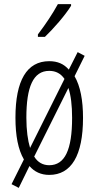

<svg xmlns="http://www.w3.org/2000/svg" viewBox="-20 -839 469 932"><path d="M325 -819H261C234 -770 204 -725 164 -672V-660H198C237 -697 297 -765 325 -811ZM383 -267C383 -352 370 -421 342 -469L391 -568L357 -586L314 -501C290 -529 259 -542 219 -542C110 -542 55 -448 55 -268C55 -180 68 -113 96 -65L36 55L71 73L123 -33C147 -5 179 10 219 10C326 10 383 -84 383 -267ZM108 -268C108 -417 141 -495 219 -495C251 -495 275 -482 293 -456L126 -121C115 -157 108 -206 108 -268ZM330 -267C330 -112 295 -37 219 -37C188 -37 163 -51 146 -79L312 -412C324 -377 330 -328 330 -267Z"/></svg>

Font: Noto Sans Display Condensed Light
Style: Regular
Weight: 300
Width: 3
Designer: Monotype Design Team
Foundry: Monotype Imaging Inc.
Version: Version 1.900